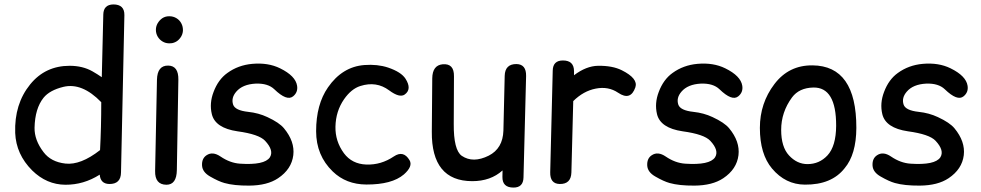

<svg xmlns="http://www.w3.org/2000/svg" viewBox="-20 -806 4408 863"><path d="M489.3 -786.1Q540 -786.1 539.1 -737.8L523.9 -31.2Q523.4 22 470.7 21Q431.6 20 428.2 -21Q356 24.9 273.9 24.4Q189.5 23.9 124.5 -40Q52.2 -112.3 48.3 -208.5Q43.9 -338.4 115.7 -426.8Q183.6 -510.3 293 -510.3Q351.6 -510.3 395.5 -485.4Q418.5 -472.2 437.5 -459L444.3 -740.7Q445.3 -785.2 489.3 -786.1ZM429.7 -131.3Q435.1 -232.9 435.1 -346.7Q348.6 -436 264.6 -415.5Q203.1 -400.4 175.8 -366.7Q137.2 -318.4 135.3 -231.9Q134.3 -176.3 175.8 -122.1Q209 -78.1 273.9 -70.8Q342.3 -63 429.7 -131.3Z M739.7 -732.9Q740.7 -732.9 741.7 -732.9Q758.3 -732.9 772.5 -724.6Q787.6 -715.8 795.4 -700.2Q802.2 -687 802.2 -671.9Q802.2 -669.4 802.2 -667Q800.8 -649.4 790 -635.3Q780.3 -622.6 768.6 -617.2Q756.3 -610.8 741.2 -611.3Q739.7 -611.3 738.3 -611.3Q723.1 -611.8 710.4 -619.6Q697.3 -627.4 689 -641.1Q680.7 -655.3 680.7 -671.9Q680.7 -687.5 688.5 -701.2Q696.8 -715.3 709.5 -724.1Q723.1 -732.9 739.7 -732.9ZM736.3 -511.2Q782.7 -510.3 781.7 -447.8L774.9 -41.5Q773.9 24.4 728 24.4Q675.8 23.9 677.2 -37.6L685.5 -447.3Q687 -512.2 736.3 -511.2Z M1059.1 -70.3Q1168.5 -63 1192.9 -98.6Q1212.4 -129.4 1171.4 -173.3Q1144 -202.6 1047.4 -215.8Q947.3 -230.5 932.1 -293Q920.4 -341.8 939.9 -392.6Q960.9 -448.7 1002 -478Q1050.3 -513.2 1113.8 -519Q1185.1 -525.4 1238.8 -499Q1308.6 -464.8 1315.4 -420.4Q1319.8 -391.1 1297.4 -373Q1269.5 -350.1 1212.9 -404.8Q1184.6 -432.1 1129.4 -430.2Q1070.3 -427.2 1042 -394Q1018.1 -366.2 1027.8 -335.9Q1036.6 -309.6 1095.7 -303.2Q1142.1 -298.3 1181.6 -279.8Q1235.4 -254.9 1256.3 -229.5Q1305.7 -169.9 1298.3 -108.4Q1290.5 -45.4 1230 -4.9Q1181.2 27.8 1100.1 28.3Q1031.7 28.8 988.8 16.6Q962.4 9.3 924.3 -12.7Q890.1 -32.2 888.2 -61.5Q886.2 -93.8 908.7 -108.4Q936 -126.5 971.2 -102.5Q1014.2 -73.2 1059.1 -70.3Z M1750.5 -103Q1793.5 -131.8 1820.8 -85.9Q1836.9 -58.6 1795.4 -22Q1741.7 23.9 1626.5 23.4Q1535.6 22.9 1475.6 -35.2Q1400.9 -107.4 1400.9 -216.3Q1400.9 -336.4 1454.1 -413.1Q1518.6 -506.3 1618.2 -513.7Q1676.3 -518.1 1724.1 -502.4Q1783.2 -482.4 1802.7 -452.1Q1832.5 -405.3 1799.3 -381.3Q1776.4 -364.7 1729 -399.9Q1671.9 -442.4 1599.6 -419.4Q1559.1 -406.7 1526.4 -359.9Q1489.3 -306.2 1487.8 -236.8Q1486.3 -171.4 1525.9 -117.2Q1562 -68.8 1626.5 -66.4Q1692.9 -64 1750.5 -103Z M2288.1 37.1Q2237.3 37.1 2238.3 -11.2L2238.8 -40Q2185.5 8.3 2102.5 8.3Q1918.9 7.8 1920.9 -214.4L1922.9 -454.1Q1923.8 -512.7 1969.7 -517.1Q2021.5 -521.5 2020.5 -462.9L2019.5 -249.5Q2018.6 -131.3 2055.7 -105.5Q2106.4 -71.3 2176.8 -106.4Q2240.2 -138.7 2242.7 -218.8L2248.5 -465.3Q2250 -518.6 2301.8 -518.1Q2345.7 -517.1 2344.7 -464.4L2333 -8.3Q2332 37.1 2288.1 37.1Z M2510.3 -534.2Q2560.1 -534.2 2560.1 -485.8Q2560.1 -477.1 2560.1 -467.8Q2614.7 -509.3 2668 -510.3Q2732.9 -511.2 2774.9 -490.2Q2849.1 -453.1 2835.9 -413.6Q2814.5 -351.1 2758.3 -389.2Q2714.4 -418.9 2657.7 -407.7Q2602.5 -397 2556.6 -351.6L2548.3 -31.2Q2546.9 22 2495.6 21Q2451.7 20 2453.1 -32.2L2464.4 -488.8Q2465.3 -534.2 2510.3 -534.2Z M3060.1 -70.3Q3169.4 -63 3193.8 -98.6Q3213.4 -129.4 3172.4 -173.3Q3145 -202.6 3048.3 -215.8Q2948.2 -230.5 2933.1 -293Q2921.4 -341.8 2940.9 -392.6Q2961.9 -448.7 3002.9 -478Q3051.3 -513.2 3114.7 -519Q3186 -525.4 3239.7 -499Q3309.6 -464.8 3316.4 -420.4Q3320.8 -391.1 3298.3 -373Q3270.5 -350.1 3213.9 -404.8Q3185.5 -432.1 3130.4 -430.2Q3071.3 -427.2 3043 -394Q3019 -366.2 3028.8 -335.9Q3037.6 -309.6 3096.7 -303.2Q3143.1 -298.3 3182.6 -279.8Q3236.3 -254.9 3257.3 -229.5Q3306.6 -169.9 3299.3 -108.4Q3291.5 -45.4 3231 -4.9Q3182.1 27.8 3101.1 28.3Q3032.7 28.8 2989.7 16.6Q2963.4 9.3 2925.3 -12.7Q2891.1 -32.2 2889.2 -61.5Q2887.2 -93.8 2909.7 -108.4Q2937 -126.5 2972.2 -102.5Q3015.1 -73.2 3060.1 -70.3Z M3635.7 -412.6Q3571.8 -411.1 3540 -368.2Q3491.2 -301.8 3491.2 -222.2Q3491.2 -145.5 3526.4 -107.4Q3562.5 -68.4 3609.4 -68.4Q3662.6 -68.4 3699.2 -107.4Q3737.8 -148.9 3738.3 -240.7Q3738.8 -414.6 3635.7 -412.6ZM3631.8 -512.2Q3829.6 -510.7 3829.1 -231Q3828.6 -111.8 3776.4 -49.8Q3717.8 24.9 3597.7 23.9Q3510.7 23.4 3450.2 -48.3Q3395.5 -113.3 3395.5 -231Q3395.5 -342.3 3460.9 -428.2Q3525.4 -513.2 3631.8 -512.2Z M4072.8 -70.3Q4182.1 -63 4206.5 -98.6Q4226.1 -129.4 4185.1 -173.3Q4157.7 -202.6 4061 -215.8Q3960.9 -230.5 3945.8 -293Q3934.1 -341.8 3953.6 -392.6Q3974.6 -448.7 4015.6 -478Q4064 -513.2 4127.4 -519Q4198.7 -525.4 4252.4 -499Q4322.3 -464.8 4329.1 -420.4Q4333.5 -391.1 4311 -373Q4283.2 -350.1 4226.6 -404.8Q4198.2 -432.1 4143.1 -430.2Q4084 -427.2 4055.7 -394Q4031.7 -366.2 4041.5 -335.9Q4050.3 -309.6 4109.4 -303.2Q4155.8 -298.3 4195.3 -279.8Q4249 -254.9 4270 -229.5Q4319.3 -169.9 4312 -108.4Q4304.2 -45.4 4243.7 -4.9Q4194.8 27.8 4113.8 28.3Q4045.4 28.8 4002.4 16.6Q3976.1 9.3 3938 -12.7Q3903.8 -32.2 3901.9 -61.5Q3899.9 -93.8 3922.4 -108.4Q3949.7 -126.5 3984.9 -102.5Q4027.8 -73.2 4072.8 -70.3Z"/></svg>

Font: Comic Relief
Style: Regular
Weight: 400
Designer: Jeff Davis
Foundry: Loudifier
Version: Version 1.0